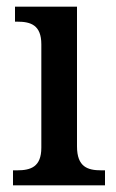

<svg xmlns="http://www.w3.org/2000/svg" viewBox="-20 -556 349 576"><path d="M19 0H295V-45H284C243 -45 211 -55 211 -117V-536H25V-491H32C72 -491 104 -481 104 -423V-113C104 -55 72 -45 31 -45H19Z"/></svg>

Font: Noto Serif Bengali SemiCondensed
Style: Regular
Weight: 400
Width: 4
Designer: Juan Bruce, Universal Thirst, Indian Type Foundry and the Monotype Design Team.
Foundry: Monotype Imaging Inc.
Version: Version 2.003